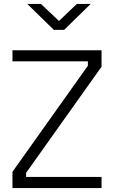

<svg xmlns="http://www.w3.org/2000/svg" viewBox="-20 -949 577 970"><path d="M43 -639V-695H493V-612L112 -76V-55H493V1H43V-81L424 -617V-639ZM252 -798 118 -929H187L278 -843L368 -929H438L304 -798Z"/></svg>

Font: Titillium Web Light
Style: Regular
Weight: 300
Version: Version 1.002;PS 57.000;hotconv 1.0.70;makeotf.lib2.5.55311